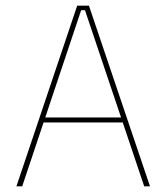

<svg xmlns="http://www.w3.org/2000/svg" viewBox="-20 -659 588 679"><path d="M38 0 253 -639H294.5L510.5 0H490L280.5 -623H267L58.5 0ZM127 -226V-243.5H421V-226Z"/></svg>

Font: Anek Gurmukhi Medium Thin
Style: Regular
Weight: 250
Version: Version 1.003